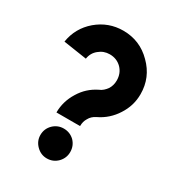

<svg xmlns="http://www.w3.org/2000/svg" viewBox="-175 -817 855 937"><g transform="rotate(30 252.5 -348.5)"><path d="M316 -69Q316 -104 292 -129Q267 -153 232 -153Q198 -153 173 -129Q148 -104 148 -69Q148 -35 173 -10Q198 15 232 15Q267 15 292 -10Q316 -35 316 -69ZM245 -712Q162 -712 98 -658Q35 -604 22 -522L154 -502Q159 -536 185 -557Q211 -579 245 -579Q285 -579 312 -552Q338 -525 338 -485Q338 -457 324 -435Q317 -425 307 -416Q297 -407 284 -402Q256 -388 234 -368Q212 -348 195 -320Q161 -265 161 -203H294Q294 -229 306 -248Q317 -269 341 -281Q371 -295 395 -316.5Q419 -338 436 -365Q472 -420 472 -485Q472 -579 405 -645Q339 -712 245 -712Z"/></g></svg>

Font: Unageo
Style: Bold
Weight: 700
Designer: Richard Sepsi
Foundry: Richard Sepsi
Version: Version 2.000